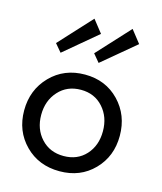

<svg xmlns="http://www.w3.org/2000/svg" viewBox="-104 -745 704 834"><g transform="rotate(15 248.0 -328.0)"><path d="M113.5 -486.5 83.5 -522 217.5 -667.5 262 -611ZM284.5 -486.5 255 -522 389 -667.5 433.5 -611ZM241.5 12Q147.5 12 86.5 -49.8Q25.5 -111.5 25.5 -204Q25.5 -297 86.8 -359.8Q148 -422.5 241.5 -422.5Q334.5 -422.5 395 -359.8Q455.5 -297 455.5 -204Q455.5 -111.5 395.2 -49.8Q335 12 241.5 12ZM379.5 -204.5Q379.5 -268.5 341.2 -311.2Q303 -354 241.5 -354Q179.5 -354 140.8 -311.2Q102 -268.5 102 -204.5Q102 -140.5 140.8 -98.5Q179.5 -56.5 241.5 -56.5Q303.5 -56.5 341.5 -98.2Q379.5 -140 379.5 -204.5Z"/></g></svg>

Font: League Spartan
Style: Regular
Weight: 350
Foundry: The League of Moveable Type
Version: Version 2.002